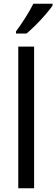

<svg xmlns="http://www.w3.org/2000/svg" viewBox="-20 -1010 302 1030"><path d="M163 0H78V-760H163ZM262 -980Q249 -961 224.5 -932.5Q200 -904 172 -876Q144 -848 122 -830H66V-842Q90 -874 116 -915Q142 -956 159 -990H262Z"/></svg>

Font: Noto Sans Gurmukhi SemiCondensed
Style: Regular
Weight: 400
Width: 4
Designer: Jelle Bosma - Monotype Design Team
Foundry: Monotype Imaging Inc.
Version: Version 2.004; ttfautohint (v1.8.4.7-5d5b)